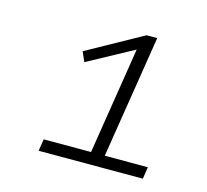

<svg xmlns="http://www.w3.org/2000/svg" viewBox="-73 -788 656 607"><g transform="rotate(15 255.0 -484.5)"><path d="M101 -264 107 -303H262L320 -668L341 -666L168 -572L154 -604L336 -705H371L307 -303H448L442 -264Z"/></g></svg>

Font: Nunito Sans 10pt Expanded ExtraLight
Style: Italic
Weight: 250
Width: 7
Italic angle: -9°
Designer: Vernon Adams
Foundry: Vernon Adams
Version: Version 3.101;gftools[0.9.27]